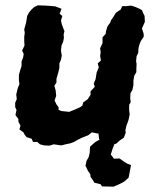

<svg xmlns="http://www.w3.org/2000/svg" viewBox="-20 -529 582 721"><path d="M165 18 146 17 130 13 120 4H104L99 -8L80 -14L72 -24L68 -32L53 -43L57 -57L49 -72V-82L38 -97L42 -116L37 -127V-143L43 -157L41 -174L47 -199L53 -213L51 -228V-248L57 -269L61 -281V-298L67 -314L69 -327L63 -339L72 -358L71 -374V-392L73 -405L71 -419L78 -444L82 -469L89 -482L99 -494L108 -502L122 -509L151 -508L165 -507L178 -506L188 -505L211 -496L204 -477L214 -469L209 -452L212 -438L216 -427L222 -412L219 -400L220 -386L217 -372L211 -358L209 -339L212 -320L209 -305L203 -291V-274L199 -257L192 -233V-219L184 -207L189 -190L191 -169L185 -152L192 -137L200 -126V-116L211 -112L240 -109L257 -116L280 -126L289 -132L293 -145L309 -156L320 -173V-186L336 -203L332 -215L339 -232L343 -257L351 -276L347 -291L359 -302L356 -319L358 -332L356 -348L365 -367V-389L377 -402L378 -412L384 -431L394 -444L397 -453L406 -466L415 -481L433 -493L439 -506H454L472 -508L488 -503L502 -497L513 -491L518 -479L523 -469L524 -447L513 -422L519 -404L520 -392L509 -375L504 -363L500 -348L499 -330L493 -318L491 -299L493 -289L492 -270V-258L484 -244L481 -226V-209L477 -191L470 -179L469 -160L471 -146L465 -135V-116L467 -99L463 -80L459 -68L455 -58L451 -41L452 -30L445 -12L429 -1L416 11L403 12L371 11L369 5L352 -7L350 -27L325 -32L311 -21L288 -12L272 -4L258 4L245 9L226 13L210 17L182 13ZM363 171 358 163 334 157 331 151 320 135 319 125 310 112 301 93 305 75 313 61 317 44 318 22 337 5 356 -6 390 -15 410 -18 424 -12 419 -4 413 2 409 14 403 29 396 51 408 67 429 66 447 79 459 86 472 91 468 112 463 138 450 150 441 156 425 164 406 172Z"/></svg>

Font: Winky Rough SemiBold
Style: Italic
Weight: 600
Italic angle: -8.97852°
Designer: Simon Atzbach
Foundry: typofactur
Version: Version 1.206; ttfautohint (v1.8.4.7-5d5b)